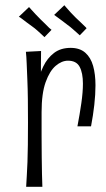

<svg xmlns="http://www.w3.org/2000/svg" viewBox="-20 -715 405 734"><path d="M276 -232Q285 -279 291 -321Q297 -363 297 -395Q297 -436 284.5 -459.5Q272 -483 240 -483Q216 -483 193 -463.5Q170 -444 154.5 -401Q139 -358 139 -286L105 -247Q106 -276 109 -314Q112 -352 121 -390.5Q130 -429 145.5 -461Q161 -493 186.5 -512.5Q212 -532 250 -532Q285 -532 306 -513.5Q327 -495 336 -463Q345 -431 345 -389Q345 -354 340.5 -314Q336 -274 328 -232ZM80 -1Q81 -22 82.5 -44.5Q84 -67 85 -95.5Q86 -124 86.5 -161Q87 -198 87 -247Q87 -295 86.5 -336Q86 -377 84.5 -411.5Q83 -446 82 -472.5Q81 -499 79 -517L137 -520Q137 -500 136.5 -467Q136 -434 136.5 -389Q137 -344 139 -286Q139 -238 139 -195Q139 -152 139.5 -115.5Q140 -79 140.5 -50Q141 -21 142 -1ZM285 -580Q283 -582 275.5 -588.5Q268 -595 258 -604Q248 -613 238 -620Q228 -628 217 -636Q206 -644 198 -650Q190 -656 187 -658L226 -695Q228 -693 235 -684.5Q242 -676 251.5 -666Q261 -656 270 -647Q280 -638 288.5 -629.5Q297 -621 303 -615.5Q309 -610 311 -607ZM150 -573Q148 -575 140.5 -582Q133 -589 123 -598Q113 -607 103 -614Q93 -621 82.5 -629Q72 -637 63.5 -643.5Q55 -650 52 -651L91 -688Q93 -686 100 -678Q107 -670 116.5 -660Q126 -650 136 -640Q146 -631 154 -622.5Q162 -614 168 -608.5Q174 -603 177 -601Z"/></svg>

Font: Truculenta Light
Style: Regular
Weight: 300
Version: Version 1.002